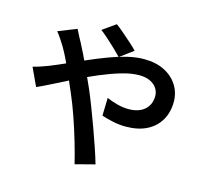

<svg xmlns="http://www.w3.org/2000/svg" viewBox="-122 -965 1245 1166"><g transform="rotate(15 500.0 -382.0)"><path d="M534 -636Q516 -655 490 -680Q464 -705 437 -729Q410 -753 390 -768L472 -826Q490 -813 517.5 -789.5Q545 -766 572.5 -741.5Q600 -717 618 -698ZM249 -737Q254 -728 260.5 -714Q267 -700 275 -685.5Q283 -671 288 -662Q318 -605 350.5 -535Q383 -465 411 -401Q429 -359 451 -302Q473 -245 495 -184.5Q517 -124 536 -68Q555 -12 567 30L444 62Q429 0 407.5 -73Q386 -146 361 -218Q336 -290 309 -352Q288 -401 268 -446.5Q248 -492 228.5 -533.5Q209 -575 189 -609Q179 -626 163 -650Q147 -674 133 -691ZM44 -444Q72 -451 99 -460.5Q126 -470 139 -475Q189 -495 244.5 -520Q300 -545 357.5 -570Q415 -595 472.5 -616.5Q530 -638 584 -651Q638 -664 687 -664Q762 -664 815.5 -637Q869 -610 898.5 -563.5Q928 -517 928 -460Q928 -394 899 -344Q870 -294 815.5 -266.5Q761 -239 684 -239Q643 -239 601.5 -248Q560 -257 531 -267L534 -379Q566 -365 602.5 -355.5Q639 -346 673 -346Q716 -346 746.5 -360.5Q777 -375 793.5 -401.5Q810 -428 810 -464Q810 -491 795.5 -513Q781 -535 753 -548.5Q725 -562 684 -562Q634 -562 572 -543.5Q510 -525 442.5 -496.5Q375 -468 310 -435.5Q245 -403 190 -375Q135 -347 97 -330Z"/></g></svg>

Font: Noto Sans JP SemiBold
Style: Regular
Weight: 600
Designer: Ryoko NISHIZUKA  (kana, bopomofo & ideographs); Paul D. Hunt (Latin, Greek & Cyrillic); Sandoll Communications , Soo-you
Foundry: Adobe
Version: Version 2.004-H2;hotconv 1.0.118;makeotfexe 2.5.65603